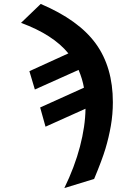

<svg xmlns="http://www.w3.org/2000/svg" viewBox="-20 -748 640 976"><path d="M414.6 -195.3 211.4 -104 184.1 -201.7 406.7 -302.2Q398.9 -347.2 379.4 -392.6L157.2 -293L129.4 -386.2L327.6 -476.6Q250 -571.8 86.9 -631.8L187 -728Q379.9 -646 466.8 -526.4Q553.7 -406.7 553.7 -228.5Q553.7 -167.5 543.5 -108.4Q533.2 -49.3 515.9 8.3Q498.5 65.9 458.5 161.6L307.1 208Q359.4 100.6 386.5 -2.9Q413.6 -106.4 414.6 -195.3Z"/></svg>

Font: Cousine
Style: Bold Italic
Weight: 700
Italic angle: -12°
Monospace: yes
Designer: Steve Matteson
Foundry: Ascender Corporation
Version: Version 1.20